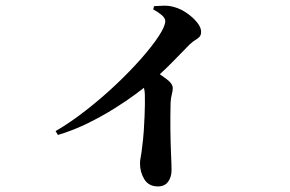

<svg xmlns="http://www.w3.org/2000/svg" viewBox="-20 -611 1040 689"><path d="M529.9 -577.1 532.9 -589Q549.3 -590.1 568.2 -590.6Q587.1 -591.1 606.4 -585.3Q629.2 -578.9 651.2 -563.5Q673.2 -548.1 687.5 -530.3Q701.7 -512.4 701.7 -497.3Q701.7 -485.2 696 -479Q690.3 -472.8 681.1 -467.5Q671.9 -462.1 660.9 -451.8Q636.2 -426.6 598.3 -387.8Q560.4 -349.1 514.2 -310.3Q497.7 -296.3 465.7 -272.5Q433.7 -248.8 390.3 -221.6Q347 -194.4 295.4 -168.9Q243.8 -143.5 187.9 -126.6L179.5 -140.5Q234.1 -172.4 289.8 -216.1Q345.6 -259.7 396.6 -307.9Q447.5 -356.2 487.2 -401.3Q526.8 -446.3 550 -481.9Q573.1 -517.4 573.1 -535.4Q573.1 -546.7 558.5 -558.4Q543.9 -570.1 529.9 -577.1ZM479 -332.1 521.5 -367.4Q552.1 -345.6 576 -328.5Q599.9 -311.4 599.9 -294.8Q599.9 -284.2 596.6 -272.5Q593.2 -260.9 592.2 -243.2Q590.9 -193.8 591.5 -144.8Q592.1 -95.8 593.8 -57.4Q595.6 -19 595.6 -0.4Q595.6 24.3 583.3 41.1Q571 58 546.8 58Q513.8 58 498.1 32.6Q482.4 7.2 482.4 -24.6Q482.4 -35.4 485.3 -49.5Q488.2 -63.7 489.9 -82Q494.1 -113.1 496 -141.5Q497.8 -169.8 498.8 -194.1Q499.8 -218.5 500 -237.6Q500.1 -256.7 499.8 -269.7Q499.6 -288.8 494.1 -302.7Q488.6 -316.6 479 -332.1Z"/></svg>

Font: Early Summer Mincho VF
Style: Regular
Weight: 250
Designer: GuiWonder
Version: Version 1.002